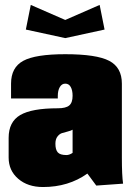

<svg xmlns="http://www.w3.org/2000/svg" viewBox="-20 -750 530 780"><path d="M85 -629.9 105 -730 245.1 -668.9 384.8 -730 404.8 -629.9 245.1 -595.2ZM24.9 -350.1V-410.2Q24.9 -476.1 74.5 -502.9Q124 -529.8 245.1 -529.8Q372.1 -529.8 423.6 -502.9Q475.1 -476.1 475.1 -410.2V-109.9Q475.1 -37.1 480 -3.9L371.1 3.9L335 -44.9Q258.3 9.8 154.8 9.8Q92.8 9.8 54 -23.7Q15.1 -57.1 15.1 -109.9V-189.9Q15.1 -254.9 62 -282.5Q108.9 -310.1 214.8 -310.1Q247.6 -310.1 261.2 -321.5Q274.9 -333 274.9 -360.8Q274.9 -383.3 267.3 -396.7Q259.8 -410.2 245.1 -410.2Q231 -410.2 222.9 -396.2Q214.8 -382.3 214.8 -359.9V-350.1ZM274.9 -128.9V-223.1Q269 -219.2 255.4 -215.8Q241.7 -212.4 231.7 -209.2Q221.7 -206.1 213.4 -195.3Q205.1 -184.6 205.1 -166Q205.1 -142.1 214.6 -131.1Q224.1 -120.1 250 -120.1Q261.7 -120.1 274.9 -128.9Z"/></svg>

Font: Mikodacs
Style: Regular
Weight: 400
Designer: gluk (gluksza@wp.pl)
Foundry: gluk (gluksza@wp.pl)
Version: Version 0.28